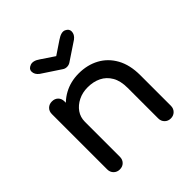

<svg xmlns="http://www.w3.org/2000/svg" viewBox="-206 -938 1094 1094"><g transform="rotate(-45 341.0 -391.5)"><path d="M552 1Q530 1 515.5 -13.5Q501 -28 501 -50V-296Q501 -353 480 -389Q459 -425 423.5 -442.5Q388 -460 342 -460Q300 -460 266 -443Q232 -426 212 -397.5Q192 -369 192 -332H129Q129 -395 159.5 -444.5Q190 -494 243 -523Q296 -552 362 -552Q431 -552 485.5 -522.5Q540 -493 571.5 -436Q603 -379 603 -296V-50Q603 -28 588.5 -13.5Q574 1 552 1ZM141 1Q119 1 104.5 -13.5Q90 -28 90 -50V-496Q90 -519 104.5 -533Q119 -547 141 -547Q164 -547 178 -533Q192 -519 192 -496V-50Q192 -28 178 -13.5Q164 1 141 1ZM341 -625Q326 -625 315 -633L203 -707Q179 -725 179 -750Q179 -770 203.5 -779.5Q228 -789 262 -765L341 -712L420 -765Q458 -791 480.5 -780.5Q503 -770 503 -750Q503 -725 479 -707L368 -633Q356 -625 341 -625Z"/></g></svg>

Font: Comfortaa
Style: Bold
Weight: 700
Designer: Johan Aakerlund
Foundry: Johan Aakerlund
Version: Version 3.104; ttfautohint (v1.8.1.43-b0c9)